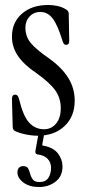

<svg xmlns="http://www.w3.org/2000/svg" viewBox="-20 -536 348 771"><path d="M131 9Q108 9 82 3.5Q56 -2 40 -10Q31 -15 31 -27L28 -139Q28 -156 41 -156Q52 -156 56 -140Q73 -69 97.5 -43Q122 -17 157 -17Q186 -17 205 -39.5Q224 -62 224 -102Q224 -142 202 -173Q180 -204 128 -241Q76 -276 52 -311.5Q28 -347 28 -389Q28 -446 68 -481Q108 -516 174 -516Q194 -516 213 -511.5Q232 -507 247 -497Q256 -491 256 -481L258 -371Q258 -356 246 -356Q239 -356 236 -360.5Q233 -365 231 -372Q211 -437 191 -462.5Q171 -488 142 -488Q116 -488 99 -470Q82 -452 82 -425Q82 -390 103 -364Q124 -338 179 -300Q229 -264 254.5 -222.5Q280 -181 280 -132Q280 -68 239 -29.5Q198 9 131 9ZM160 -12 150 43Q149 49 154 49Q194 56 212.5 80Q231 104 231 133Q231 172 203 193.5Q175 215 137 215Q98 215 74 197Q50 179 50 156Q50 145 56 138Q62 131 73 131Q88 131 93 140.5Q98 150 101.5 163Q105 176 112.5 185.5Q120 195 139 195Q163 195 174 178.5Q185 162 185 138Q185 116 171 101.5Q157 87 130 84Q121 82 122 71L137 -12Z"/></svg>

Font: Instrument Serif
Style: Regular
Weight: 400
Designer: Rodrigo Fuenzalida
Foundry: fragTYPE
Version: Version 1.000; ttfautohint (v1.8.4.7-5d5b);gftools[0.9.27]